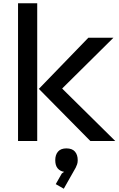

<svg xmlns="http://www.w3.org/2000/svg" viewBox="-20 -860 723 1171"><path d="M683 0H531L217 -318L519 -630H672L360 -321V-319ZM207 0H90V-840H207ZM454 117Q454 131 450.5 141.5Q447 152 442 162L369 291L320 263L357 198L371 188Q346 184 331.5 166.5Q317 149 317 117Q317 84 334 64.5Q351 45 385 45Q420 45 437 64.5Q454 84 454 117Z"/></svg>

Font: Sinkin Sans 500 Medium
Style: 500 Medium
Weight: 500
Designer: Keith Bates
Foundry: K-Type
Version: Sinkin Sans (version 1.0)  by Keith Bates   •   © 2014   www